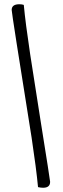

<svg xmlns="http://www.w3.org/2000/svg" viewBox="-20 -762 298 904"><path d="M129 -113Q35 -700 35 -715Q35 -742 71 -742Q83 -742 92 -739Q100 -653 122 -507L171 -194Q216 87 216 94Q216 122 183 122Q172 122 159 119Q151 33 129 -113Z"/></svg>

Font: Overlock
Style: Italic
Weight: 400
Designer: Dario Muhafara
Foundry: Dario Manuel Muhafara
Version: Version 1.002